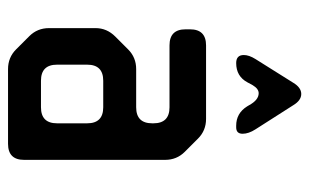

<svg xmlns="http://www.w3.org/2000/svg" viewBox="-166 -596 770 478"><g transform="rotate(90 219.0 -357.0)"><path d="M103 -12Q123 8 152 8H338Q378 8 378 -32V-383Q378 -412 358 -432L325 -465Q305 -485 276 -485H93Q53 -485 53 -445V-434Q53 -394 93 -394H247Q287 -394 287 -354V-351Q287 -311 247 -311H152Q123 -311 103 -291L71 -259Q50 -238 50 -210V-94Q50 -65 70 -45ZM141 -114V-189Q141 -229 181 -229H247Q287 -229 287 -189V-114Q287 -74 247 -74H181Q141 -74 141 -114ZM117 -579Q117 -560 137 -560Q170 -560 185 -588L192 -601Q201 -616 212 -616Q229 -616 242 -592L245 -587Q262 -560 293 -560H297Q313 -560 313 -576Q313 -591 302 -608L242 -702Q230 -722 214 -722Q198 -722 186 -702L127 -608Q117 -592 117 -579Z"/></g></svg>

Font: WDXL Lubrifont JP N
Style: Regular
Weight: 400
Designer: [WDXL Lubrifont] Copyright 2020-2022 (c) NightFurySL2001, Skr-ZERO; [ZCOOL QingKe HuangYou] Copyright 2018-2022 (c) The 
Version: Version 2.001;hotconv 1.1.1;makeotfexe 2.6.0